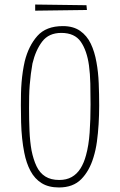

<svg xmlns="http://www.w3.org/2000/svg" viewBox="-20 -824 528 846"><path d="M240 2Q194 2 163.5 -17Q133 -36 114.5 -70.5Q96 -105 87 -151Q81 -181 77.5 -214.5Q74 -248 73 -284.5Q72 -321 72 -360Q72 -386 72.5 -411Q73 -436 75 -460.5Q77 -485 80.5 -508.5Q84 -532 89 -554Q106 -622 144.5 -665.5Q183 -709 257 -709Q303 -709 333 -688Q363 -667 380 -631.5Q397 -596 405 -550Q413 -507 415 -457.5Q417 -408 417 -359Q417 -317 414.5 -276.5Q412 -236 407 -199.5Q402 -163 392 -131Q374 -71 338 -34.5Q302 2 240 2ZM241 -31Q273 -31 296 -44Q319 -57 334.5 -81.5Q350 -106 359 -140Q371 -183 375 -240Q379 -297 379 -364Q379 -412 378 -455.5Q377 -499 372 -536Q363 -601 336 -640Q309 -679 250 -679Q195 -679 166 -641Q137 -603 123 -544Q119 -522 116 -498.5Q113 -475 111 -450Q109 -425 108.5 -400Q108 -375 108 -349Q108 -295 110 -247.5Q112 -200 119 -161Q127 -121 141 -91.5Q155 -62 179.5 -46.5Q204 -31 241 -31ZM135 -777V-804L361 -801L363 -780Z"/></svg>

Font: Truculenta Thin
Style: Regular
Weight: 250
Version: Version 1.002